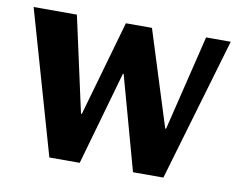

<svg xmlns="http://www.w3.org/2000/svg" viewBox="-61 -580 823 660"><g transform="rotate(10 350.0 -250.0)"><path d="M149 0 6 -500H157L230 -167H233L328 -500H419L524 -167H527L608 -500H694L547 0H441L351 -326V-327H348L255 0Z"/></g></svg>

Font: Arsenal SC
Style: Bold
Weight: 700
Designer: Andrij Shevchenko
Foundry: Stairsfor
Version: Version 2.001; ttfautohint (v1.8.4.7-5d5b)